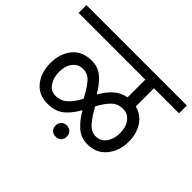

<svg xmlns="http://www.w3.org/2000/svg" viewBox="-166 -779 1043 1043"><g transform="rotate(45 355.5 -258.0)"><path d="M0 0ZM548.8 -370Q600 -357.5 628.8 -313.1Q657.5 -268.8 657.5 -208.8Q657.5 -137.5 617.5 -88.1Q577.5 -38.8 507.5 -38.8Q457.5 -38.8 421.9 -70.6Q386.2 -102.5 358.8 -151.2Q323.8 -91.2 288.1 -66.2Q252.5 -41.2 200 -41.2Q130 -41.2 91.9 -89.4Q53.8 -137.5 53.8 -208.8Q53.8 -281.2 92.5 -329.4Q131.2 -377.5 205 -377.5Q255 -377.5 290 -346.2Q325 -315 352.5 -266.2Q382.5 -317.5 413.8 -342.5Q445 -367.5 482.5 -373.8V-510H-30V-570H741.2V-510H548.8ZM318.8 -200Q291.2 -252.5 265.6 -282.5Q240 -312.5 203.8 -312.5Q165 -312.5 143.1 -283.1Q121.2 -253.8 121.2 -208.8Q121.2 -165 141.9 -133.8Q162.5 -102.5 198.8 -102.5Q238.8 -102.5 267.5 -128.8Q296.2 -155 318.8 -200ZM510 -312.5Q470 -312.5 443.8 -286.9Q417.5 -261.2 392.5 -215Q417.5 -167.5 445.6 -134.4Q473.8 -101.2 508.8 -101.2Q547.5 -101.2 569.4 -131.9Q591.2 -162.5 591.2 -207.5Q591.2 -253.8 568.8 -283.1Q546.2 -312.5 510 -312.5ZM313.8 11.2Q313.8 -8.8 325.6 -20.6Q337.5 -32.5 356.2 -32.5Q376.2 -32.5 388.1 -20.6Q400 -8.8 400 11.2Q400 30 388.1 41.9Q376.2 53.8 356.2 53.8Q337.5 53.8 325.6 41.9Q313.8 30 313.8 11.2Z"/></g></svg>

Font: Cambay
Style: Regular
Weight: 400
Designer: Pooja Saxena
Foundry: Pooja Saxena
Version: Version 1.181;PS 001.181;hotconv 1.0.70;makeotf.lib2.5.58329